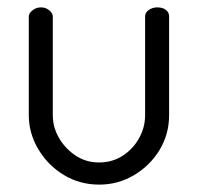

<svg xmlns="http://www.w3.org/2000/svg" viewBox="-20 -493 536 520"><path d="M249 7Q196 7 153 -19Q110 -45 84 -88.5Q58 -132 58 -181V-448Q58 -457 68 -465Q78 -473 91 -473Q104 -473 113.5 -465Q123 -457 123 -448V-181Q123 -148 140 -119Q157 -90 185 -71.5Q213 -53 248 -53Q284 -53 312 -71Q340 -89 356.5 -118.5Q373 -148 373 -181V-449Q373 -459 383 -466Q393 -473 406 -473Q421 -473 429.5 -466Q438 -459 438 -449V-181Q438 -130 412.5 -87.5Q387 -45 343.5 -19Q300 7 249 7Z"/></svg>

Font: Dosis ExtraLight
Style: Regular
Weight: 400
Version: Version 3.001; ttfautohint (v1.8.2)